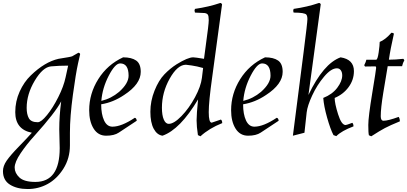

<svg xmlns="http://www.w3.org/2000/svg" viewBox="-60 -896 2749 1296"><path d="M43 -139Q43 -212 72.5 -277.5Q102 -343 148 -387Q242 -478 335 -499Q419 -512 427 -516L469 -540Q478 -539 481 -531L467 -469Q452 -402 432 -255.5Q412 -109 412 0V85Q412 173 368 242.5Q324 312 261.5 346Q199 380 127 380Q55 380 7.5 350.5Q-40 321 -40 259Q-40 225 -15.5 189Q9 153 69 91.5Q129 30 155 0Q43 -22 43 -139ZM343 104 340 -23Q340 -114 353 -212Q315 -138 172 21Q120 78 79.5 138Q39 198 39 235Q39 272 71 302Q103 332 179 332Q343 332 343 104ZM195 -71Q218 -71 257.5 -119.5Q297 -168 333.5 -240.5Q370 -313 383 -375L400 -453Q340 -453 284.5 -448Q229 -443 174.5 -351.5Q120 -260 120 -168Q120 -124 135 -97.5Q150 -71 195 -71Z M890 -411Q890 -328 778 -255Q704 -205 623 -192Q623 -125 642.5 -83Q662 -41 699 -41Q760 -41 850 -101Q861 -99 863 -81L742 -1Q711 20 656.5 20Q602 20 572 -28Q542 -76 542 -152Q542 -264 603.5 -362Q665 -460 771 -509Q828 -509 859 -487.5Q890 -466 890 -411ZM751 -468Q717 -468 674 -385Q631 -302 624 -215Q691 -231 744 -276Q808 -333 808 -385Q808 -468 751 -468Z M1369 -68 1431 -89Q1440 -83 1440 -65Q1352 -30 1293 24L1276 16Q1267 -42 1267 -83.5Q1267 -125 1277 -225Q1156 -22 1037 20Q1000 15 977.5 -27Q955 -69 955 -141.5Q955 -214 983 -284Q1011 -354 1049.5 -394Q1088 -434 1132 -462Q1208 -509 1244 -509Q1257 -509 1317 -499Q1319 -518 1329 -589Q1349 -731 1349 -760Q1349 -789 1342.5 -797.5Q1336 -806 1321 -808L1256 -811Q1253 -823 1253 -825Q1253 -827 1256 -836Q1351 -850 1427 -876Q1434 -876 1439 -867L1372 -373Q1349 -210 1349 -139Q1349 -68 1369 -68ZM1079 -60Q1114 -60 1165 -112.5Q1216 -165 1256 -239Q1296 -313 1303 -371L1311 -437Q1269 -449 1234 -454Q1199 -459 1195 -459Q1138 -459 1085.5 -365.5Q1033 -272 1033 -169Q1033 -118 1045.5 -89Q1058 -60 1079 -60Z M1848 -411Q1848 -328 1736 -255Q1662 -205 1581 -192Q1581 -125 1600.5 -83Q1620 -41 1657 -41Q1718 -41 1808 -101Q1819 -99 1821 -81L1700 -1Q1669 20 1614.5 20Q1560 20 1530 -28Q1500 -76 1500 -152Q1500 -264 1561.5 -362Q1623 -460 1729 -509Q1786 -509 1817 -487.5Q1848 -466 1848 -411ZM1709 -468Q1675 -468 1632 -385Q1589 -302 1582 -215Q1649 -231 1702 -276Q1766 -333 1766 -385Q1766 -468 1709 -468Z M1922 -811 1919 -823 1922 -836Q2014 -849 2093 -876Q2101 -876 2105 -867L2022 -255Q2123 -467 2239 -509Q2329 -495 2329 -416Q2329 -357 2293 -308Q2257 -259 2199 -235Q2199 -198 2222 -125Q2245 -52 2273 -52Q2279 -52 2318 -67Q2326 -60 2326 -43Q2246 -13 2210 23L2191 16Q2170 -24 2148 -102Q2126 -180 2122 -235Q2183 -259 2216.5 -303.5Q2250 -348 2250 -387Q2250 -408 2240.5 -421.5Q2231 -435 2214 -435Q2175 -435 2127.5 -378.5Q2080 -322 2047.5 -252Q2015 -182 2010 -137L1995 0L1917 20L1990 -549Q2015 -745 2015 -766.5Q2015 -788 2008 -797Q1997 -811 1922 -811Z M2510 -111Q2510 -81 2529 -81Q2560 -81 2631 -107Q2639 -96 2639 -77Q2571 -49 2538 -31.5Q2505 -14 2446 24L2430 17Q2426 1 2426 -52.5Q2426 -106 2452.5 -267Q2479 -428 2479 -438Q2479 -448 2473 -448Q2441 -448 2405 -447Q2399 -450 2399 -457Q2410 -478 2413 -493H2479Q2489 -493 2496 -542.5Q2503 -592 2503 -613Q2541 -628 2582 -675Q2593 -675 2599 -669Q2575 -564 2565 -493Q2609 -493 2662 -499Q2669 -494 2669 -487Q2659 -472 2654 -449H2557L2527 -269Q2510 -165 2510 -111Z"/></svg>

Font: Rosarivo
Style: Italic
Weight: 400
Version: Version 1.003